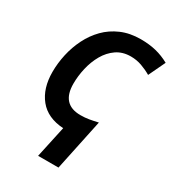

<svg xmlns="http://www.w3.org/2000/svg" viewBox="-225 -851 1102 1216"><g transform="rotate(30 326.0 -242.5)"><path d="M247 240 297 9Q180 2 120 -72Q60 -146 60 -266Q60 -330 74.5 -395.5Q89 -461 118.5 -520Q148 -579 193 -625Q238 -671 300.5 -698Q363 -725 442 -725Q504 -725 554.5 -712.5Q605 -700 652 -674L594 -552Q560 -572 522 -585.5Q484 -599 442 -599Q382 -599 338.5 -569Q295 -539 267 -490Q239 -441 225.5 -382.5Q212 -324 212 -268Q212 -117 350 -117Q383 -117 412 -122Q441 -127 475 -135L396 240Z"/></g></svg>

Font: Noto IKEA Latin
Style: Bold Italic
Weight: 700
Italic angle: -12°
Designer: Monotype Design Team
Foundry: Monotype Imaging Inc.
Version: Version 1.0